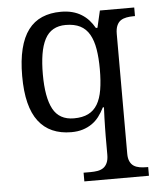

<svg xmlns="http://www.w3.org/2000/svg" viewBox="-53 -563 687 837"><g transform="rotate(-5 290.5 -144.0)"><path d="M564.9 228.5H282.2V190.4H313Q329.1 190.4 343.5 188Q357.9 185.5 368.7 178.2Q379.4 170.9 385.7 157Q392.1 143.1 392.1 121.1V39.1Q392.1 22.9 392.6 2Q393.1 -19 393.6 -39.1Q394.5 -61 395.5 -85.9H390.6Q379.4 -63.5 366 -45.9Q352.5 -28.3 334.7 -16.1Q316.9 -3.9 294.9 2.9Q272.9 9.8 244.6 9.8Q198.2 9.8 162.1 -6.1Q126 -22 101.6 -54Q77.1 -85.9 64.7 -135Q52.2 -184.1 52.2 -252.9Q52.2 -320.8 64.7 -371.1Q77.1 -421.4 101.6 -453.9Q126 -486.3 162.1 -501.7Q198.2 -517.1 244.6 -517.1Q272 -517.1 294.2 -511.2Q316.4 -505.4 334.5 -494.1Q352.5 -482.9 366 -468Q379.4 -453.1 390.6 -433.6H397.5L414.6 -507.8H564.9V-470.2H558.1Q542 -470.2 527.6 -467.5Q513.2 -464.8 502.4 -457.8Q491.7 -450.7 485.4 -436.5Q479 -422.4 479 -399.9V125Q479 145.5 485.4 158.7Q491.7 171.9 502.4 178.7Q513.2 185.5 527.6 188Q542 190.4 558.1 190.4H564.9ZM261.2 -49.3Q298.8 -49.3 324 -61.8Q349.1 -74.2 364.3 -99.6Q379.4 -125 385.7 -163.1Q392.1 -201.2 392.1 -252.9Q392.1 -302.2 385.7 -340.6Q379.4 -378.9 364.3 -405.5Q349.1 -432.1 323.5 -445.1Q297.9 -458 260.3 -458Q229 -458 206.1 -445.1Q183.1 -432.1 169.2 -405.5Q155.3 -378.9 148.9 -340.1Q142.6 -301.3 142.6 -252Q142.6 -150.9 169.9 -100.1Q197.3 -49.3 261.2 -49.3Z"/></g></svg>

Font: MUA Office
Style: Regular
Weight: 400
Designer: Khon Soe Zaw Thu
Foundry: Myanmar Unicode
Version: Version 2.10 June 24, 2017